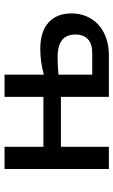

<svg xmlns="http://www.w3.org/2000/svg" viewBox="157 -668 510 865"><g transform="rotate(-90 412.5 -235.0)"><path d="M785 -169Q785 -120 762 -81.5Q739 -43 696 -21.5Q653 0 596 0H409V-216H184V0H84V-470H184V-295H409V-470H509V-293Q566 -309 625 -309Q703 -309 744 -272Q785 -235 785 -169ZM690 -152Q690 -190 665.5 -210.5Q641 -231 586 -231Q552 -231 509 -227V-75H607Q648 -75 669 -94.5Q690 -114 690 -152Z"/></g></svg>

Font: Ysabeau SC Semibold
Style: Regular
Weight: 600
Designer: Christian Thalmann (Catharsis Fonts)
Version: Version 0.003